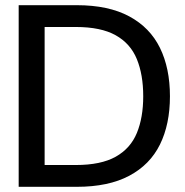

<svg xmlns="http://www.w3.org/2000/svg" viewBox="-20 -720 713 740"><path d="M52 0V-700H276Q398 -700 478 -657Q558 -614 596.5 -535.5Q635 -457 635 -349Q635 -241 596.5 -163Q558 -85 478 -42.5Q398 0 276 0ZM152 -84H272Q369 -84 426 -116Q483 -148 507.5 -207.5Q532 -267 532 -349Q532 -432 507.5 -492Q483 -552 426 -584Q369 -616 272 -616H152Z"/></svg>

Font: DM Sans 9pt 36pt Medium
Style: Regular
Weight: 500
Version: Version 4.004;gftools[0.9.30]